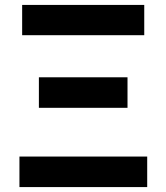

<svg xmlns="http://www.w3.org/2000/svg" viewBox="-20 -760 676 780"><path d="M70 -617H566V-740H70ZM138 -322H498V-446H138ZM59 0H578V-124H59Z"/></svg>

Font: Spoqa Han Sans Neo Bold
Style: Bold
Weight: 700
Designer: [Spoqa Han Sans Neo] Dong-huui Kim  Younghwa Kang  Yujin Lee  [Noto Sans] Ryoko NISHIZUKA  (kana & ideographs); Paul D. 
Foundry: Spoqa (http://www.spoqa-han-sans.com)
Version: Version 1.000